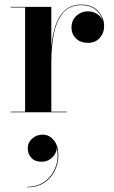

<svg xmlns="http://www.w3.org/2000/svg" viewBox="-20 -490 496 838"><path d="M101 156.8Q101 132.4 120.2 115Q139.4 97.6 166.6 97.6Q194.6 97.6 214.6 121.6Q234.6 145.6 234.6 187.6Q234.6 224.4 218.6 256.2Q202.6 288 172.2 307.8Q141.8 327.6 99.4 327.6V325.2Q144.6 325.2 176.8 301Q209 276.8 223 237.8Q237 198.8 227.8 155.2Q227.4 178.4 208.2 197.2Q189 216 162.6 216Q132.2 216 116.6 198.6Q101 181.2 101 156.8ZM26.5 -2.5H89.5V-457.5H26.5V-460H204V-284Q208.5 -336 222.2 -378Q236 -420 263.5 -445Q291 -470 335.5 -470Q382 -470 408.2 -441.5Q434.5 -413 434.5 -376.5Q434.5 -346 415.5 -324.5Q396.5 -303 364 -303Q331 -303 311.5 -322.2Q292 -341.5 292 -369Q292 -402 313.5 -421.2Q335 -440.5 363.5 -440.5Q386 -440.5 403.5 -429.2Q421 -418 428.5 -400.5Q421 -428.5 397 -448Q373 -467.5 335.5 -467.5Q282.5 -467.5 254.2 -432.5Q226 -397.5 215 -341.2Q204 -285 204 -221.5V-2.5H271.5V0H26.5Z"/></svg>

Font: Bodoni* 72pt Medium
Style: Regular
Weight: 500
Version: Version 2.3